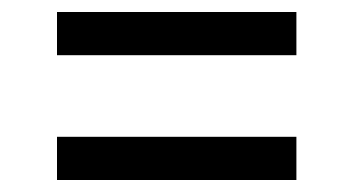

<svg xmlns="http://www.w3.org/2000/svg" viewBox="-20 -451 590 320"><path d="M75 -359V-431H474V-359ZM75 -151V-223H474V-151Z"/></svg>

Font: DVN - DM Sans
Style: Regular
Weight: 400
Designer: Colophon Foundry, Jonny Pinhorn
Foundry: Colophon Foundry
Version: Version 4.004;gftools[0.9.30]